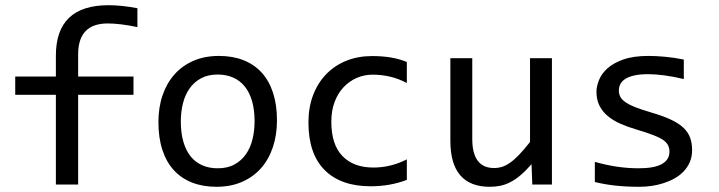

<svg xmlns="http://www.w3.org/2000/svg" viewBox="-20 -716 2789 745"><path d="M513.2 -610.8Q446.3 -625 397.9 -625Q283.2 -625 283.2 -504.9V-418.9H498V-348.1H283.2V0H196.8V-348.1H39.1V-418.9H196.8V-500Q196.8 -695.8 400.9 -695.8Q451.7 -695.8 513.2 -684.1ZM0 -490.2Z M1054.7 -249Q1054.7 -191.9 1038.6 -144.3Q1022.5 -96.7 992.2 -62.7Q961.9 -28.8 918.5 -10Q875 8.8 819.8 8.8Q767.1 8.8 725.3 -7.6Q683.6 -23.9 654.5 -55.7Q625.5 -87.4 610.1 -134.3Q594.7 -181.2 594.7 -242.2Q594.7 -299.3 610.8 -346.4Q627 -393.6 657.2 -427.5Q687.5 -461.4 731 -480.2Q774.4 -499 829.6 -499Q882.3 -499 924.1 -482.7Q965.8 -466.3 994.9 -434.8Q1023.9 -403.3 1039.3 -356.4Q1054.7 -309.6 1054.7 -249ZM967.8 -245.1Q967.8 -290.5 957.8 -324.5Q947.8 -358.4 929.2 -381.1Q910.6 -403.8 884 -415.3Q857.4 -426.8 824.7 -426.8Q786.6 -426.8 759.5 -411.9Q732.4 -397 715.1 -372.1Q697.8 -347.2 689.7 -314.2Q681.6 -281.2 681.6 -245.1Q681.6 -199.7 691.7 -165.5Q701.7 -131.3 720.2 -108.6Q738.8 -85.9 765.1 -74.5Q791.5 -63 824.7 -63Q862.8 -63 889.9 -77.9Q917 -92.8 934.3 -117.7Q951.7 -142.6 959.7 -175.5Q967.8 -208.5 967.8 -245.1Z M1558.6 -18.1Q1525.4 -5.4 1490.5 0.7Q1455.6 6.8 1418.5 6.8Q1302.2 6.8 1239.5 -56.4Q1176.8 -119.6 1176.8 -240.7Q1176.8 -299.3 1194.8 -346.7Q1212.9 -394 1245.6 -428Q1278.3 -461.9 1323.7 -480.2Q1369.1 -498.5 1423.8 -498.5Q1461.9 -498.5 1495.1 -493.2Q1528.3 -487.8 1558.6 -475.6V-394Q1526.9 -410.6 1493.9 -418.5Q1460.9 -426.3 1425.8 -426.3Q1393.1 -426.3 1364 -413.6Q1335 -400.9 1313 -377.4Q1291 -354 1278.3 -320.3Q1265.6 -286.6 1265.6 -243.7Q1265.6 -154.8 1308.8 -110.4Q1352.1 -65.9 1428.7 -65.9Q1463.4 -65.9 1495.8 -74Q1528.3 -82 1558.6 -97.7Z M2121.6 0H2045.4L2042.5 -79.1Q2020.5 -53.7 2000.7 -36.9Q1981 -20 1961.4 -9.8Q1941.9 0.5 1922.1 4.6Q1902.3 8.8 1880.4 8.8Q1804.7 8.8 1766.1 -35.6Q1727.5 -80.1 1727.5 -169.9V-490.2H1812.5V-176.8Q1812.5 -64 1897.5 -64Q1913.1 -64 1928 -68.6Q1942.9 -73.2 1959.2 -84.7Q1975.6 -96.2 1994.4 -115.7Q2013.2 -135.3 2036.6 -165V-490.2H2121.6Z M2665.5 -133.8Q2665.5 -107.9 2656.7 -87.4Q2647.9 -66.9 2632.8 -51Q2617.7 -35.2 2597.7 -23.9Q2577.6 -12.7 2554.9 -5.4Q2532.2 2 2508.3 5.4Q2484.4 8.8 2461.4 8.8Q2411.6 8.8 2369.9 4.4Q2328.1 0 2288.1 -9.8V-87.9Q2331.1 -75.7 2373.5 -69.3Q2416 -63 2458 -63Q2519 -63 2548.3 -79.6Q2577.6 -96.2 2577.6 -127Q2577.6 -140.1 2573 -150.6Q2568.4 -161.1 2556.2 -170.7Q2543.9 -180.2 2518.3 -190.4Q2492.7 -200.7 2448.2 -213.9Q2415 -223.6 2387 -236.1Q2358.9 -248.5 2338.4 -265.6Q2317.9 -282.7 2306.2 -305.7Q2294.4 -328.6 2294.4 -359.9Q2294.4 -380.4 2304 -404.8Q2313.5 -429.2 2336.4 -450.2Q2359.4 -471.2 2398.4 -485.1Q2437.5 -499 2496.1 -499Q2524.9 -499 2560.1 -495.8Q2595.2 -492.7 2633.3 -484.9V-409.2Q2593.3 -418.9 2557.4 -423.6Q2521.5 -428.2 2495.1 -428.2Q2463.4 -428.2 2441.7 -423.3Q2419.9 -418.5 2406.5 -409.9Q2393.1 -401.4 2387.2 -389.9Q2381.3 -378.4 2381.3 -365.2Q2381.3 -352.1 2386.5 -341.3Q2391.6 -330.6 2405.5 -320.6Q2419.4 -310.5 2444.3 -300.5Q2469.2 -290.5 2509.3 -278.8Q2552.7 -266.1 2582.5 -252.2Q2612.3 -238.3 2630.9 -221.2Q2649.4 -204.1 2657.5 -182.6Q2665.5 -161.1 2665.5 -133.8Z"/></svg>

Font: Code New Roman
Style: Regular
Weight: 400
Monospace: yes
Designer: Sam Radian
Foundry: Code New Roman
Version: Version 2.00 November 29, 2014